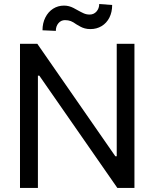

<svg xmlns="http://www.w3.org/2000/svg" viewBox="-20 -922 758 942"><path d="M639.6 0H555.7L172.9 -550.8H166V0H78.1V-707H163.1L545.9 -155.3H552.7V-707H639.6ZM293.9 -894.5Q306.6 -894.5 317.9 -891.6Q329.1 -888.7 339.8 -883.3Q350.6 -877.9 360.4 -872.1Q377.9 -862.3 391.1 -856.4Q404.3 -850.6 419.9 -850.6Q440.4 -850.6 453.6 -865.7Q466.8 -880.9 466.8 -902.3L530.3 -897.5Q530.3 -862.3 516.6 -835.4Q502.9 -808.6 478.5 -793.9Q454.1 -779.3 423.8 -779.3Q408.2 -779.3 396 -782.7Q383.8 -786.1 375 -791Q366.2 -795.9 354.5 -802.7Q339.8 -813.5 327.6 -818.4Q315.4 -823.2 298.8 -823.2Q279.3 -823.2 266.6 -808.1Q253.9 -793 253.9 -770.5L188.5 -773.4Q188.5 -808.6 202.6 -836.4Q216.8 -864.3 240.7 -879.4Q264.6 -894.5 293.9 -894.5Z"/></svg>

Font: Pretendard GOV Variable
Style: Regular
Weight: 400
Designer: Base glyphs from Inter by Rasmus Andersson; Hangul glyphs from Noto Sans CJK(Source Han Sans) by Jang Soo-young and Kang
Foundry: Kil Hyung-jin
Version: Version 1.307;Glyphs 3.2 (3192)